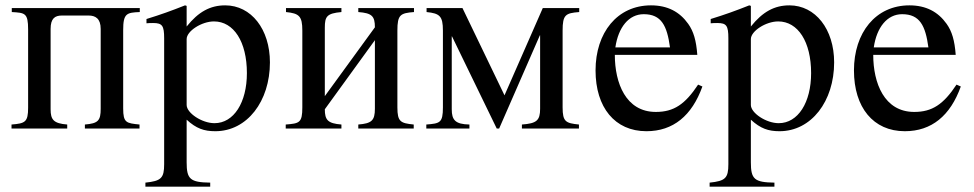

<svg xmlns="http://www.w3.org/2000/svg" viewBox="-20 -480 3637 717"><path d="M502 -450H24V-435C73 -432 85 -432 85 -370V-78C85 -24 74 -19 23 -15V0H231V-15C180 -19 169 -33 169 -72V-372C169 -411 185 -422 211 -422H311C336 -422 356 -411 356 -372V-74C356 -30 347 -19 297 -15V0H501V-15C452 -20 440 -21 440 -75V-368C440 -430 453 -433 502 -435Z M677 -334C677 -364 733 -400 779 -400C853 -400 902 -324 902 -207C902 -97 853 -20 781 -20C734 -20 677 -58 677 -88ZM677 -458 671 -460C618 -439 582 -426 527 -409V-393C536 -394 543 -394 552 -394C586 -394 593 -384 593 -337V133C593 185 582 196 523 202V217H765V202C690 201 677 189 677 126V-33C713 0 742 10 784 10C903 10 988 -102 988 -247C988 -371 918 -460 821 -460C765 -460 721 -436 677 -381Z M1526 -450H1318V-435C1369 -431 1380 -420 1380 -378L1193 -121V-377C1193 -419 1201 -430 1255 -435V-450H1048V-435C1097 -430 1109 -420 1109 -366V-79C1109 -21 1098 -19 1047 -15V0H1255V-15C1204 -19 1193 -32 1193 -72L1380 -330V-74C1380 -30 1368 -19 1318 -15V0H1525V-15C1476 -20 1464 -25 1464 -79V-366C1464 -425 1475 -431 1526 -435Z M2143 -450H2007L1864 -124L1707 -450H1573V-435C1622 -430 1634 -420 1634 -366V-79C1634 -21 1623 -19 1572 -15V0H1733V-15C1680 -16 1667 -32 1667 -72V-344H1668L1835 0H1844L1996 -348H1997V-74C1997 -30 1984 -19 1929 -15V0H2142V-15C2093 -20 2081 -25 2081 -79V-366C2081 -425 2092 -431 2143 -435Z M2278 -303C2289 -378 2328 -427 2384 -427C2450 -427 2471 -384 2482 -303ZM2587 -164C2538 -90 2496 -62 2429 -62C2317 -62 2276 -170 2276 -275H2584C2580 -329 2570 -363 2550 -391C2518 -436 2473 -460 2411 -460C2285 -460 2204 -358 2204 -217C2204 -79 2276 10 2394 10C2494 10 2564 -48 2603 -157Z M2784 -334C2784 -364 2840 -400 2886 -400C2960 -400 3009 -324 3009 -207C3009 -97 2960 -20 2888 -20C2841 -20 2784 -58 2784 -88ZM2784 -458 2778 -460C2725 -439 2689 -426 2634 -409V-393C2643 -394 2650 -394 2659 -394C2693 -394 2700 -384 2700 -337V133C2700 185 2689 196 2630 202V217H2872V202C2797 201 2784 189 2784 126V-33C2820 0 2849 10 2891 10C3010 10 3095 -102 3095 -247C3095 -371 3025 -460 2928 -460C2872 -460 2828 -436 2784 -381Z M3243 -303C3254 -378 3293 -427 3349 -427C3415 -427 3436 -384 3447 -303ZM3552 -164C3503 -90 3461 -62 3394 -62C3282 -62 3241 -170 3241 -275H3549C3545 -329 3535 -363 3515 -391C3483 -436 3438 -460 3376 -460C3250 -460 3169 -358 3169 -217C3169 -79 3241 10 3359 10C3459 10 3529 -48 3568 -157Z"/></svg>

Font: XITS Math
Style: Regular
Weight: 400
Designer: MicroPress Inc., with final additions and corrections provided by Coen Hoffman, Elsevier (retired)
Version: Version 1.302